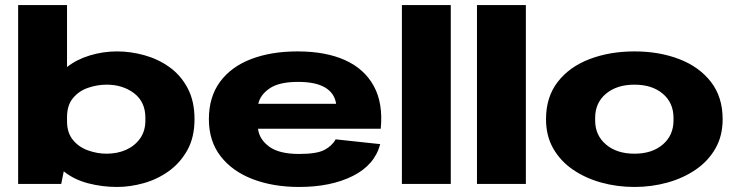

<svg xmlns="http://www.w3.org/2000/svg" viewBox="-20 -730 2916 762"><path d="M52 0V-710H246V-464Q284 -494 336.5 -510Q389 -526 445 -526Q498 -526 552.5 -511Q607 -496 652 -464Q697 -432 724.5 -380.5Q752 -329 752 -257Q752 -185 723.5 -134Q695 -83 649.5 -50.5Q604 -18 550 -3Q496 12 445 12Q386 12 330 -2.5Q274 -17 233 -50L223 0ZM246 -249Q246 -203 269.5 -174.5Q293 -146 329.5 -133Q366 -120 403 -120Q446 -120 480.5 -135.5Q515 -151 536 -180.5Q557 -210 557 -252V-262Q557 -326 512 -360Q467 -394 403 -394Q366 -394 329.5 -381.5Q293 -369 269.5 -340.5Q246 -312 246 -265Z M1167 12Q1064 12 983 -19Q902 -50 855.5 -110Q809 -170 809 -257Q809 -345 853 -405Q897 -465 976.5 -495.5Q1056 -526 1161 -526Q1272 -526 1349 -491.5Q1426 -457 1463.5 -388.5Q1501 -320 1491 -219H1004Q1009 -177 1048.5 -148Q1088 -119 1167 -119Q1237 -119 1267.5 -135Q1298 -151 1312 -177L1489 -158Q1467 -75 1380 -31.5Q1293 12 1167 12ZM1163 -405Q1088 -405 1050.5 -379.5Q1013 -354 1005 -318H1314Q1308 -360 1270.5 -382.5Q1233 -405 1163 -405Z M1575 0V-710H1769V0Z M1873 0V-710H2067V0Z M2498 12Q2429 12 2366 -5.5Q2303 -23 2253.5 -57Q2204 -91 2175.5 -141Q2147 -191 2147 -257Q2147 -345 2193.5 -405Q2240 -465 2320 -495.5Q2400 -526 2498 -526Q2596 -526 2675.5 -495.5Q2755 -465 2801.5 -405Q2848 -345 2848 -257Q2848 -191 2819.5 -141Q2791 -91 2741.5 -57Q2692 -23 2629 -5.5Q2566 12 2498 12ZM2498 -120Q2568 -120 2610.5 -156.5Q2653 -193 2653 -252V-262Q2653 -322 2610.5 -358Q2568 -394 2498 -394Q2428 -394 2385 -358Q2342 -322 2342 -262V-252Q2342 -193 2385 -156.5Q2428 -120 2498 -120Z"/></svg>

Font: Special Gothic Expanded One
Style: Regular
Weight: 400
Designer: Alistair McCready
Foundry: Monolith
Version: Version 1.010; ttfautohint (v1.8.4.7-5d5b)